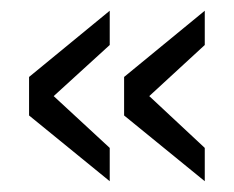

<svg xmlns="http://www.w3.org/2000/svg" viewBox="-20 -415 437 358"><path d="M361.8 -77.1 211.4 -199.7V-271.5L361.8 -395V-331.1L258.3 -235.8L361.8 -139.2ZM184.6 -77.1 34.2 -199.7V-271.5L184.6 -395V-331.1L80.1 -235.8L184.6 -139.2Z"/></svg>

Font: Annapurna SIL
Style: Regular
Weight: 400
Designer: Peter Martin, Annie Olsen
Foundry: SIL International
Version: Version 2.000